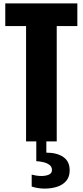

<svg xmlns="http://www.w3.org/2000/svg" viewBox="-20 -830 485 1127"><path d="M133 0V-677H11V-810H434V-677H313V0ZM242 277Q223 277 203.5 274Q184 271 166 265V195Q177 198 192 200.5Q207 203 223 203Q249 203 267 195Q285 187 285 168Q285 149 270.5 138Q256 127 235 122Q214 117 193 116V0H252V66Q314 66 351.5 91.5Q389 117 389 170Q389 208 368.5 232Q348 256 314.5 266.5Q281 277 242 277Z"/></svg>

Font: Oswald
Style: Bold
Weight: 700
Designer: Vernon Adams
Foundry: Vernon Adams
Version: Version 4.103;gftools[0.9.33.dev8+g029e19f]